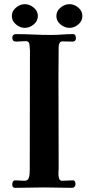

<svg xmlns="http://www.w3.org/2000/svg" viewBox="-20 -896 453 923"><path d="M345 -713Q345 -696 329 -696Q317 -696 304.5 -696.5Q292 -697 280 -697Q270 -697 266 -688.5Q262 -680 262 -671Q262 -636 261.5 -600.5Q261 -565 261 -530Q261 -420 261.5 -309.5Q262 -199 262 -89Q262 -82 261 -67Q260 -52 263.5 -39.5Q267 -27 278 -27Q291 -27 304 -28Q317 -29 330 -29Q337 -29 340 -23.5Q343 -18 343 -11Q343 -4 338.5 1.5Q334 7 326 7Q292 7 258.5 6Q225 5 191 5Q157 5 123 6Q89 7 55 7Q45 7 42 3Q39 -1 39 -10Q39 -18 42.5 -23.5Q46 -29 54 -29Q65 -29 76 -28Q87 -27 97 -27Q111 -27 116 -36Q121 -45 122 -57.5Q123 -70 123 -79L124 -653Q124 -662 122 -679.5Q120 -697 108 -698Q105 -698 102.5 -698Q100 -698 97 -698Q87 -698 77.5 -697Q68 -696 58 -696Q39 -696 39 -715Q39 -722 43.5 -727Q48 -732 55 -732Q98 -732 140.5 -730Q183 -728 226 -728Q252 -728 278.5 -730Q305 -732 331 -732Q339 -732 342 -726Q345 -720 345 -713ZM162 -819Q162 -795 142 -778.5Q122 -762 99 -762Q77 -762 57 -778.5Q37 -795 37 -819Q37 -843 57 -859.5Q77 -876 99 -876Q122 -876 142 -859.5Q162 -843 162 -819ZM376 -819Q376 -795 356.5 -778.5Q337 -762 314 -762Q291 -762 271 -778.5Q251 -795 251 -819Q251 -843 271 -859.5Q291 -876 314 -876Q337 -876 356.5 -859.5Q376 -843 376 -819Z"/></svg>

Font: Kaisei Tokumin
Style: Bold
Weight: 700
Designer: Font-Kai, 金井和夫
Foundry: KAZUO KANAI
Version: Version 5.003